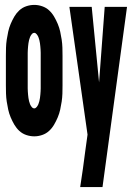

<svg xmlns="http://www.w3.org/2000/svg" viewBox="-20 -548 540 783"><path d="M120 8Q103 8 87 2.5Q71 -3 59 -14Q47 -25 38.5 -39.5Q30 -54 23.5 -69.5Q17 -85 13.5 -101Q10 -117 7.5 -133.5Q5 -150 4.5 -166.5Q4 -183 4 -200V-320Q4 -337 4.5 -353.5Q5 -370 7.5 -386.5Q10 -403 13.5 -419Q17 -435 23.5 -450.5Q30 -466 38.5 -480.5Q47 -495 59 -506Q71 -517 87 -522.5Q103 -528 120 -528Q136 -528 152 -522.5Q168 -517 180 -506Q192 -495 200.5 -480.5Q209 -466 215.5 -450.5Q222 -435 225.5 -419Q229 -403 231.5 -386.5Q234 -370 234.5 -353.5Q235 -337 235 -320V-200Q235 -183 234.5 -166.5Q234 -150 231.5 -133.5Q229 -117 225.5 -101Q222 -85 215.5 -69.5Q209 -54 200.5 -39.5Q192 -25 180 -14Q168 -3 152 2.5Q136 8 120 8ZM120 -106Q125 -106 129.5 -111.5Q134 -117 136.5 -123Q139 -129 140.5 -135.5Q142 -142 143 -148.5Q144 -155 144.5 -161.5Q145 -168 145.5 -174.5Q146 -181 146 -187.5Q146 -194 146 -200V-320Q146 -326 146 -332.5Q146 -339 145.5 -345.5Q145 -352 144.5 -358.5Q144 -365 143 -371.5Q142 -378 140.5 -384.5Q139 -391 136.5 -397Q134 -403 129.5 -408.5Q125 -414 120 -414Q114 -414 109.5 -408.5Q105 -403 102.5 -397Q100 -391 98.5 -384.5Q97 -378 96 -371.5Q95 -365 94.5 -358.5Q94 -352 93.5 -345.5Q93 -339 93 -332.5Q93 -326 93 -320V-200Q93 -194 93 -187.5Q93 -181 93.5 -174.5Q94 -168 94.5 -161.5Q95 -155 96 -148.5Q97 -142 98.5 -135.5Q100 -129 102.5 -123Q105 -117 109.5 -111.5Q114 -106 120 -106ZM307 215Q313 178 318 141Q323 104 328 66L337 1L263 -520H354L384 -212L407 -520H498L398 215Z"/></svg>

Font: Iosevka Heavy
Style: Regular
Weight: 900
Monospace: yes
Designer: Belleve Invis
Foundry: Belleve Invis
Version: Version 32.5.0; ttfautohint (v1.8.4)